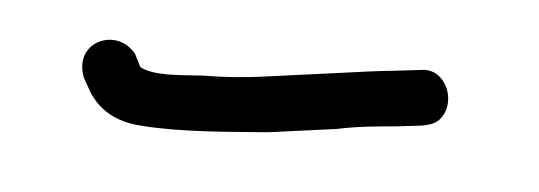

<svg xmlns="http://www.w3.org/2000/svg" viewBox="-23 -345 351 125"><g transform="rotate(5 152.0 -282.5)"><path d="M31 -284 36 -275C43 -264 54 -257 71 -256C97 -254 128 -257 154 -259L198 -265C212 -268 225 -269 236 -270L253 -272C258 -273 262 -274 265 -278C274 -290 265 -311 249 -308L232 -306C221 -305 208 -303 193 -301L149 -295C135 -293 121 -292 108 -292C93 -291 76 -289 67 -294L63 -302C50 -319 22 -307 31 -284Z"/></g></svg>

Font: Stray Cat
Style: Cn
Weight: 400
Version: Version 1.0